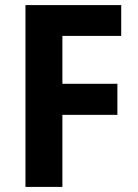

<svg xmlns="http://www.w3.org/2000/svg" viewBox="-20 -734 540 754"><path d="M225 0H80V-714H456V-593H225V-405H441V-283H225Z"/></svg>

Font: Noto Sans Devanagari UI SemiCondensed
Style: Bold
Weight: 700
Width: 4
Designer: Jelle Bosma - Monotype Design Team
Foundry: Monotype Imaging Inc.
Version: Version 2.004; ttfautohint (v1.8.4.7-5d5b)